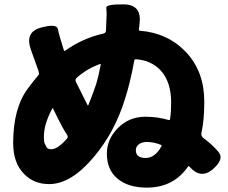

<svg xmlns="http://www.w3.org/2000/svg" viewBox="-20 -815 1040 875"><path d="M649 40Q565 40 516 -0.5Q467 -41 467 -115Q467 -179 515 -229Q566 -283 643 -283Q698 -283 749 -268Q754 -267 755 -272Q760 -306 760 -347Q760 -441 713 -493Q670 -540 600 -545Q593 -546 592 -539Q573 -435 548 -359Q502 -212 408 -100Q304 24 204 24Q134 24 89 -23Q40 -73 40 -163Q40 -323 108 -413Q134 -448 157 -475Q160 -479 154 -496L121 -588Q92 -669 166 -689Q239 -709 244 -682Q249 -655 271 -586Q273 -581 277 -584Q357 -641 451 -662Q462 -664 463 -676Q465 -712 466 -753Q466 -764 464.5 -780Q463 -796 545 -795Q627 -794 616 -707L613 -680Q612 -675 617 -675Q745 -665 828 -577Q911 -489 911 -352Q911 -266 898 -210Q895 -195 907 -186Q950 -154 976.5 -121.5Q1003 -89 949 -43Q894 3 843 -56Q840 -60 837 -56Q771 40 649 40ZM716 -149Q718 -153 713 -155Q681 -168 649 -168Q627 -168 613 -157.5Q599 -147 599 -131Q599 -95 643 -95Q687 -95 716 -149ZM214 -135Q243 -135 285 -183Q292 -191 286 -200Q266 -230 244 -275L222 -320Q220 -324 218 -320Q180 -249 180 -191Q180 -168 184 -160.5Q188 -153 192.5 -144Q197 -135 214 -135ZM379 -336Q381 -332 383 -337L391 -357Q406 -395 419 -434Q427 -459 439 -520Q440 -525 435 -523Q376 -502 329 -460Q321 -452 326 -442Z"/></svg>

Font: Resource Han Rounded JP Heavy
Style: Regular
Weight: 900
Designer: Cyano Hao (round all glyphs); Ryoko NISHIZUKA 西塚涼子 (kana, bopomofo & ideographs); Paul D. Hunt (Latin, Greek & Cyrillic)
Foundry: Cyano Hao
Version: 0.990